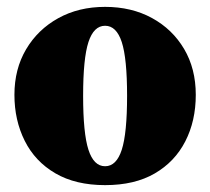

<svg xmlns="http://www.w3.org/2000/svg" viewBox="-20 -523 612 559"><path d="M286 16Q200 16 141 -18.5Q82 -53 52 -113Q22 -173 22 -247Q22 -322 56 -379.5Q90 -437 149.5 -470Q209 -503 286 -503Q363 -503 422.5 -470.5Q482 -438 516 -380.5Q550 -323 550 -247Q550 -171 519.5 -111.5Q489 -52 430.5 -18Q372 16 286 16ZM286 -39Q319 -39 334.5 -87Q350 -135 350 -244Q350 -353 334.5 -400.5Q319 -448 286 -448Q253 -448 237.5 -400.5Q222 -353 222 -244Q222 -135 237.5 -87Q253 -39 286 -39Z"/></svg>

Font: Source Serif 4 Black
Style: Regular
Weight: 900
Designer: Frank Grießhammer
Foundry: Adobe
Version: Version 4.005;hotconv 1.1.0;makeotfexe 2.6.0